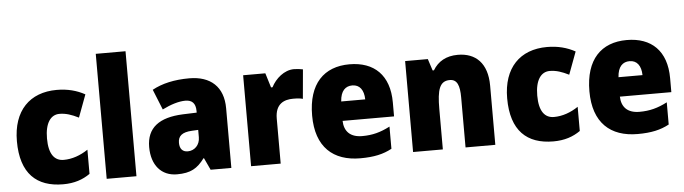

<svg xmlns="http://www.w3.org/2000/svg" viewBox="-48 -957 4144 1163"><g transform="rotate(-5 2024.5 -375.0)"><path d="M295 10C363 10 415 -8 459 -39V-186C413 -155 362 -137 311 -137C256 -137 221 -178 221 -275C221 -369 256 -417 309 -417C348 -417 383 -405 425 -384L476 -521C427 -548 371 -563 305 -563C141 -563 38 -460 38 -274C38 -77 134 10 295 10Z M741 0V-760H560V0Z M1111 -563C1020 -563 945 -546 885 -513L935 -389C987 -415 1036 -430 1076 -430C1115 -430 1138 -410 1138 -362V-352L1053 -349C910 -343 833 -287 833 -169C833 -59 892 10 987 10C1071 10 1112 -15 1155 -73H1158L1192 0H1318V-363C1318 -494 1240 -563 1111 -563ZM1100 -245 1138 -247V-202C1138 -155 1105 -123 1064 -123C1034 -123 1015 -141 1015 -179C1015 -220 1039 -242 1100 -245Z M1748 -563C1688 -563 1635 -516 1609 -465H1600L1573 -553H1438V0H1618V-274C1618 -364 1673 -385 1727 -385C1756 -385 1773 -383 1786 -379L1802 -557C1787 -560 1766 -563 1748 -563Z M2085 -563C1930 -563 1833 -467 1833 -273C1833 -81 1937 10 2102 10C2186 10 2242 -3 2294 -31V-166C2236 -136 2187 -123 2125 -123C2052 -123 2016 -161 2014 -225H2327V-310C2327 -476 2235 -563 2085 -563ZM2091 -434C2136 -434 2161 -400 2162 -343H2016C2020 -408 2050 -434 2091 -434Z M2744 -563C2673 -563 2623 -534 2592 -482H2584L2561 -553H2423V0H2604V-246C2604 -362 2620 -415 2682 -415C2727 -415 2742 -377 2742 -304V0H2923V-360C2923 -497 2852 -563 2744 -563Z M3276 10C3344 10 3396 -8 3440 -39V-186C3394 -155 3343 -137 3292 -137C3237 -137 3202 -178 3202 -275C3202 -369 3237 -417 3290 -417C3329 -417 3364 -405 3406 -384L3457 -521C3408 -548 3352 -563 3286 -563C3122 -563 3019 -460 3019 -274C3019 -77 3115 10 3276 10Z M3771 -563C3616 -563 3519 -467 3519 -273C3519 -81 3623 10 3788 10C3872 10 3928 -3 3980 -31V-166C3922 -136 3873 -123 3811 -123C3738 -123 3702 -161 3700 -225H4013V-310C4013 -476 3921 -563 3771 -563ZM3777 -434C3822 -434 3847 -400 3848 -343H3702C3706 -408 3736 -434 3777 -434Z"/></g></svg>

Font: Noto Sans Devanagari UI SemiCondensed Black
Style: Regular
Weight: 900
Width: 4
Designer: Jelle Bosma - Monotype Design Team
Foundry: Monotype Imaging Inc.
Version: Version 2.004